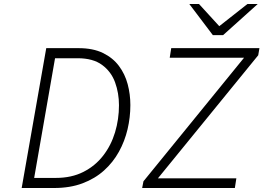

<svg xmlns="http://www.w3.org/2000/svg" viewBox="-20 -941 1318 961"><path d="M88.5 0 211.5 -700H373.5Q445.5 -700 495.2 -675.8Q545 -651.5 575.2 -611Q605.5 -570.5 619 -519.8Q632.5 -469 632.5 -415Q632.5 -354 618.5 -294.2Q604.5 -234.5 575.2 -181.5Q546 -128.5 500.8 -87.8Q455.5 -47 393.2 -23.5Q331 0 251 0ZM151 -50.5H259.5Q338 -50.5 397.2 -80.5Q456.5 -110.5 496.2 -161.8Q536 -213 555.8 -278.5Q575.5 -344 575.5 -414.5Q575.5 -475 556 -528.8Q536.5 -582.5 491 -616Q445.5 -649.5 368.5 -649.5H255.5ZM691.5 0 698 -33.5 1201.5 -652H829.5L837 -700H1278.5L1272.5 -664.5L770.5 -48.5H1163L1155.5 0ZM1045.5 -765 927.5 -921H976L1077.5 -810L1218.5 -921H1270L1096.5 -765Z"/></svg>

Font: Overpass ExtraLight
Style: Italic
Weight: 250
Italic angle: -10°
Designer: Delve Withrington, Dave Bailey, Thomas Jockin
Foundry: Delve Fonts LLC
Version: Version 4.000